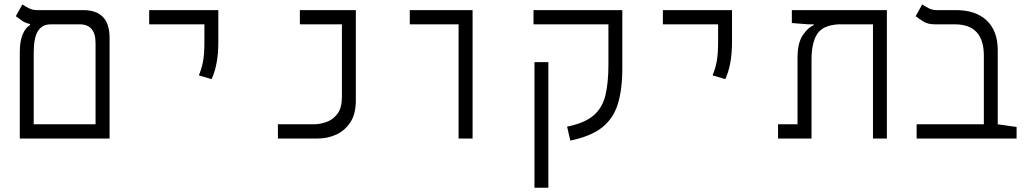

<svg xmlns="http://www.w3.org/2000/svg" viewBox="-20 -632 4728 876"><path d="M70.3 0V-393.1Q70.3 -443.8 83.5 -475.3Q96.7 -506.8 117.2 -517.6V-522.5Q96.7 -526.4 80.6 -537.4Q64.5 -548.3 52.2 -558.1L82 -611.8Q93.3 -604 110.6 -595Q127.9 -585.9 147.5 -585.9H359.4Q480 -585.9 480 -459.5V0ZM212.9 -521Q184.1 -521 168 -507.3Q151.9 -493.7 144.5 -472.4Q137.2 -451.2 135.5 -427.5Q133.8 -403.8 133.8 -383.8V-64.9H416V-435.1Q416 -521 343.3 -521Z M945.3 -271 887.2 -288.1Q899.9 -317.9 906.2 -351.6Q912.6 -385.3 912.6 -441.4V-521H660.6V-585.9H976.1V-441.4Q976.1 -385.3 967.8 -343Q959.5 -300.8 945.3 -271Z M1248 0V-64.9H1411.1Q1440.4 -64.9 1470.2 -75.7Q1500 -86.4 1520 -113.5Q1540 -140.6 1540 -190.4V-521H1348.1V-585.9H1603.5V-174.3Q1603.5 -111.3 1577.9 -73Q1552.2 -34.7 1512.7 -17.3Q1473.1 0 1430.7 0Z M2072.3 0V-521H1849.6V-585.9H2136.2V0Z M2755.9 -585.9H2819.3V-318.4Q2819.3 -222.2 2798.3 -155.8Q2777.3 -89.4 2725.6 -49.3Q2673.8 -9.3 2582 9.3L2567.4 -54.2Q2647 -70.3 2687.5 -104.7Q2728 -139.2 2741.9 -196Q2755.9 -252.9 2755.9 -335.9V-521H2414.1V-585.9ZM2481.9 224.6H2418.5V-348.6H2481.9Z M3289.1 -271 3231 -288.1Q3243.7 -317.9 3250 -351.6Q3256.3 -385.3 3256.3 -441.4V-521H3004.4V-585.9H3319.8V-441.4Q3319.8 -385.3 3311.5 -343Q3303.2 -300.8 3289.1 -271Z M4026.4 0H3962.9V-521H3805.2Q3733.4 -516.6 3708 -476.3Q3682.6 -436 3682.6 -359.4V0H3529.8V-64.9H3618.7V-368.7Q3618.7 -433.1 3640.9 -468.5Q3663.1 -503.9 3692.9 -517.6V-521H3667.5L3592.8 -526.9V-585.9H4026.4Z M4618.2 -52.7V0H4162.1V-64.9H4468.8V-378.4Q4468.8 -521 4336.4 -521H4245.1Q4214.4 -521 4193.6 -533.4Q4172.9 -545.9 4157.7 -558.1L4187.5 -611.8Q4198.7 -604 4216.1 -595Q4233.4 -585.9 4252.9 -585.9H4341.3Q4432.1 -585.9 4482.2 -538.3Q4532.2 -490.7 4532.2 -402.8V-64.9Z"/></svg>

Font: CaskaydiaMono NF Light
Style: Regular
Weight: 300
Designer: Aaron Bell
Foundry: Saja Typeworks
Version: Version 2111.001; ttfautohint (v1.8.4);Nerd Fonts 3.1.1